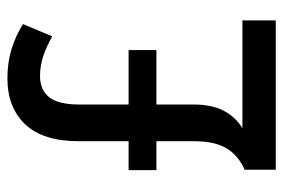

<svg xmlns="http://www.w3.org/2000/svg" viewBox="-143 -672 764 518"><g transform="rotate(-90 239.0 -413.0)"><path d="M287 -775Q329 -775 365 -764Q401 -753 433 -733L400 -654Q372 -670 346 -678.5Q320 -687 293 -687Q255 -687 235.5 -662Q216 -637 216 -581V-448H363V-373H216V-273Q216 -223 199 -191Q182 -159 152 -141H443V-51H40V-135Q77 -151 97 -182.5Q117 -214 117 -272V-373H39V-448H117V-582Q117 -679 162.5 -727Q208 -775 287 -775Z"/></g></svg>

Font: Noto Sans Tamil UI Condensed Medium
Style: Regular
Weight: 500
Width: 3
Designer: Jelle Bosma - Monotype Design Team
Foundry: Monotype Imaging Inc.
Version: Version 2.004; ttfautohint (v1.8.4.7-5d5b)